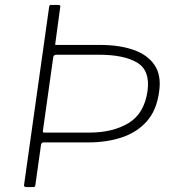

<svg xmlns="http://www.w3.org/2000/svg" viewBox="-20 -762 713 782"><path d="M628 -388Q618 -313 578 -268Q538 -223 476.5 -202.5Q415 -182 340 -182H157Q153 -182 150.5 -179.5Q148 -177 147 -172L124 -8Q123 -4 121.5 -2Q120 0 116 0H86Q82 0 79.5 -2.5Q77 -5 78 -9L180 -733Q181 -739 182.5 -740.5Q184 -742 189 -742H217Q222 -742 224.5 -739.5Q227 -737 225 -731L205 -583Q204 -581 205 -580Q206 -579 209 -579H388Q466 -579 523.5 -559Q581 -539 609.5 -497Q638 -455 628 -388ZM581 -392Q592 -475 538.5 -507Q485 -539 384 -539H209Q205 -539 201.5 -537Q198 -535 197 -530L155 -231Q154 -226 155 -224Q156 -222 160 -222H344Q440 -222 504 -261Q568 -300 581 -392Z"/></svg>

Font: Libre Franklin Thin
Style: Italic
Weight: 100
Italic angle: -8°
Designer: Pablo Impallari, Rodrigo Fuenzalida, Nhung Nguyen
Foundry: Impallari Type
Version: Version 3.000